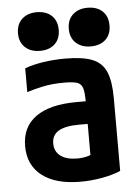

<svg xmlns="http://www.w3.org/2000/svg" viewBox="-53 -784 607 836"><g transform="rotate(-5 250.0 -366.0)"><path d="M265 10Q157 10 97.5 -36Q38 -82 38 -165Q38 -249 99.5 -293Q161 -337 278 -337H379V-238H280Q220 -238 190.5 -220.5Q161 -203 161 -166Q161 -131 187 -111.5Q213 -92 260 -92Q287 -92 309.5 -99Q332 -106 350 -119L318 -53V-337Q318 -376 312 -395Q306 -414 288 -420Q270 -426 233 -426Q207 -426 183 -424Q159 -422 131.5 -416Q104 -410 68 -399V-503Q103 -516 149 -523Q195 -530 246 -530Q321 -530 363.5 -513Q406 -496 423.5 -454.5Q441 -413 441 -340V-22Q407 -7 359.5 1.5Q312 10 265 10ZM139 -573Q99 -573 74.5 -595.5Q50 -618 50 -657Q50 -697 74.5 -719.5Q99 -742 139 -742Q180 -742 204 -719.5Q228 -697 228 -657Q228 -618 204 -595.5Q180 -573 139 -573ZM361 -573Q321 -573 296.5 -595.5Q272 -618 272 -657Q272 -697 296.5 -719.5Q321 -742 361 -742Q402 -742 426 -719.5Q450 -697 450 -657Q450 -618 426 -595.5Q402 -573 361 -573Z"/></g></svg>

Font: M PLUS Code Latin SemiBold
Style: Regular
Weight: 600
Designer: Coji Morishita
Foundry: UNDERFOREST DESIGN
Version: Version 1.002; ttfautohint (v1.8.3)